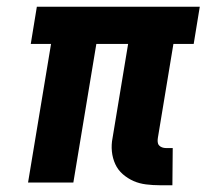

<svg xmlns="http://www.w3.org/2000/svg" viewBox="-20 -540 640 568"><path d="M490 8H452Q432 8 412 5.5Q392 3 375 -4.5Q358 -12 343.5 -24.5Q329 -37 321 -54.5Q313 -72 311 -92Q309 -112 313 -132L359 -410H265L197 0H63L131 -410H71L89 -520H571L553 -410H493L447 -132Q446 -126 446.5 -120Q447 -114 450.5 -110Q454 -106 459.5 -104Q465 -102 471 -102H491Z"/></svg>

Font: Iosevka Aile Extrabold
Style: Italic
Weight: 800
Italic angle: -9°
Designer: Belleve Invis
Foundry: Belleve Invis
Version: Version 31.1.0; ttfautohint (v1.8.4)